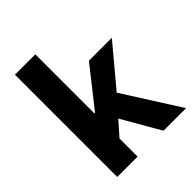

<svg xmlns="http://www.w3.org/2000/svg" viewBox="-220 -928 1059 1059"><g transform="rotate(-45 309.5 -399.0)"><path d="M76 0V-798H235V-337H240L419 -564H598L403 -331L613 0H437L308 -224L235 -141V0Z"/></g></svg>

Font: Noto Sans JP Thin ExtraBold
Style: Regular
Weight: 800
Version: Version 2.004-H2;hotconv 1.0.118;makeotfexe 2.5.65603